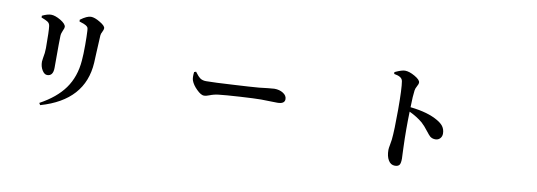

<svg xmlns="http://www.w3.org/2000/svg" viewBox="-62 -1179 4623 1653"><g transform="rotate(10 2250.0 -352.0)"><path d="M327.1 66.4 316.4 48.8Q458 -28.3 529.3 -127.9Q603.5 -231.4 614.3 -374Q619.1 -425.8 619.1 -510.7Q619.1 -588.9 616.2 -634.8Q615.2 -653.3 612.3 -661.1Q607.4 -670.9 594.7 -678.7Q582 -687.5 543 -699.2Q538.1 -700.2 536.1 -701.2L535.2 -716.8Q591.8 -758.8 627 -758.8Q659.2 -758.8 706.1 -730.5Q754.9 -702.1 754.9 -680.7Q754.9 -668 745.1 -649.4Q734.4 -629.9 733.4 -615.2Q731.4 -580.1 725.6 -460.9Q722.7 -396.5 721.7 -374Q702.1 -41 327.1 66.4ZM340.8 -199.2Q316.4 -199.2 296.9 -231Q277.3 -262.7 277.3 -305.7Q277.3 -314.5 281.2 -336.9Q291 -383.8 291 -425.8Q291 -577.1 285.2 -617.2Q282.2 -641.6 263.7 -653.3Q245.1 -665 208 -678.7V-694.3Q254.9 -716.8 286.1 -716.8Q320.3 -716.8 369.1 -688.5Q418.9 -658.2 418.9 -632.8Q418.9 -621.1 409.2 -601.6Q396.5 -574.2 395.5 -552.7Q393.6 -517.6 393.6 -315.4Q393.6 -284.2 393.6 -272.5Q393.6 -199.2 340.8 -199.2Z M1702.1 -258.8Q1674.8 -258.8 1636.7 -296.9Q1599.6 -333 1585.9 -370.1Q1577.1 -393.6 1583 -444.3L1599.6 -450.2Q1601.6 -448.2 1604.5 -443.4Q1628.9 -411.1 1642.6 -401.4Q1664.1 -384.8 1697.3 -384.8Q1765.6 -384.8 1943.4 -395.5Q2086.9 -403.3 2156.2 -409.2Q2186.5 -412.1 2233.4 -418Q2276.4 -422.9 2289.1 -422.9Q2334 -422.9 2366.2 -402.3Q2398.4 -381.8 2398.4 -350.6Q2398.4 -308.6 2334 -308.6Q2317.4 -308.6 2283.2 -309.6Q2231.4 -311.5 2192.4 -311.5Q2137.7 -311.5 2008.8 -303.7Q1881.8 -295.9 1824.2 -289.1Q1786.1 -285.2 1746.1 -269.5Q1718.8 -258.8 1702.1 -258.8Z M3424.8 49.8Q3387.7 49.8 3367.2 14.6Q3346.7 -19.5 3346.7 -75.2Q3346.7 -89.8 3352.5 -118.7Q3358.4 -147.5 3360.4 -167Q3369.1 -249 3369.1 -429.7Q3369.1 -617.2 3358.4 -677.7Q3354.5 -700.2 3333 -711.9Q3316.4 -721.7 3282.2 -727.5L3281.2 -743.2Q3282.2 -744.1 3285.2 -745.1Q3341.8 -771.5 3370.1 -771.5Q3407.2 -771.5 3456.5 -743.2Q3505.9 -714.8 3505.9 -691.4Q3505.9 -676.8 3494.1 -657.2Q3481.4 -634.8 3479.5 -617.2Q3472.7 -571.3 3470.7 -469.7Q3625 -453.1 3713.9 -400.4Q3749 -379.9 3765.6 -357.4Q3785.2 -330.1 3785.2 -293.9Q3785.2 -269.5 3770.5 -252.9Q3753.9 -234.4 3728.5 -234.4Q3702.1 -234.4 3682.6 -249Q3670.9 -258.8 3648.4 -288.1Q3615.2 -332 3586.9 -357.4Q3538.1 -398.4 3469.7 -430.7Q3464.8 -273.4 3470.7 -118.2Q3471.7 -97.7 3472.7 -64.5Q3474.6 -29.3 3474.6 -21.5Q3474.6 17.6 3464.8 33.2Q3453.1 49.8 3424.8 49.8Z"/></g></svg>

Font: Bpmf GenYo Min B
Style: B
Weight: 700
Foundry: But Ko
Version: Version 1.320